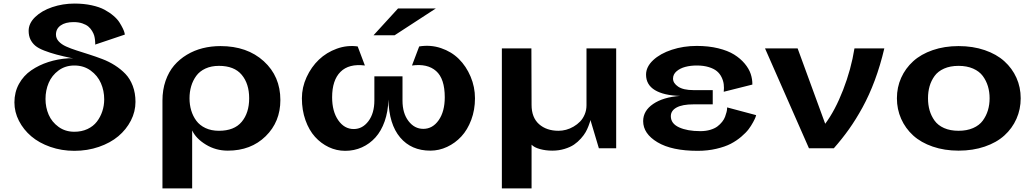

<svg xmlns="http://www.w3.org/2000/svg" viewBox="-20 -824 5752 1067"><path d="M508.8 -576.2Q509.3 -578.6 509.3 -583.3Q509.3 -587.9 508.1 -600.8Q506.8 -613.8 503.7 -625.5Q500.5 -637.2 491.9 -651.6Q483.4 -666 470.9 -676.5Q458.5 -687 437.5 -694.1Q416.5 -701.2 389.2 -701.2Q343.3 -701.2 317.1 -682.6Q291 -664.1 291 -631.8Q291 -610.8 306.2 -594.2Q321.3 -577.6 346.9 -565.9Q372.6 -554.2 405.5 -543.7Q438.5 -533.2 475.1 -521.5Q511.7 -509.8 548.6 -495.8Q585.4 -481.9 618.4 -460.9Q651.4 -439.9 677 -413.3Q702.6 -386.7 717.8 -346.7Q732.9 -306.6 732.9 -257.8Q732.9 -203.6 707.3 -153.8Q681.6 -104 637.5 -66.9Q593.3 -29.8 529.5 -7.8Q465.8 14.2 393.1 14.2Q322.3 14.2 259.5 -7.8Q196.8 -29.8 153.6 -66.7Q110.4 -103.5 85.2 -152.6Q60.1 -201.7 60.1 -254.9Q60.1 -311.5 85.4 -357.7Q110.8 -403.8 153.6 -433.1Q196.3 -462.4 248.5 -479.2Q300.8 -496.1 358.9 -500Q368.7 -501 387.2 -499Q329.6 -511.2 293.9 -520.8Q258.3 -530.3 225.6 -543Q192.9 -555.7 175.8 -570.3Q158.7 -585 148.9 -605.2Q139.2 -625.5 139.2 -652.8Q139.2 -694.3 175.5 -729.5Q211.9 -764.6 270.5 -784.4Q329.1 -804.2 394 -804.2Q445.8 -804.2 489.3 -794.7Q532.7 -785.2 560.8 -770Q588.9 -754.9 610.6 -736.3Q632.3 -717.8 643.8 -699.5Q655.3 -681.2 662.6 -666Q669.9 -650.9 671.9 -641.6L673.8 -631.8ZM393.1 -460Q342.8 -460 305.4 -432.4Q268.1 -404.8 250.5 -363.3Q232.9 -321.8 232.9 -273.9Q232.9 -227.1 250.5 -186.5Q268.1 -146 305.4 -118.9Q342.8 -91.8 393.1 -91.8Q433.6 -91.8 466.1 -106.9Q498.5 -122.1 518.3 -147.9Q538.1 -173.8 548.6 -205.6Q559.1 -237.3 559.1 -272Q559.1 -319.8 540.8 -361.8Q522.5 -403.8 483.9 -431.9Q445.3 -460 393.1 -460Z M1047.9 -99.1V223.1H882.8V-265.1Q882.8 -324.7 900.1 -374.8Q917.5 -424.8 947.5 -460Q977.5 -495.1 1018.6 -519.8Q1059.6 -544.4 1106.7 -556.2Q1153.8 -567.9 1205.1 -567.9Q1353.5 -567.9 1445.8 -483.9Q1538.1 -399.9 1538.1 -268.1Q1538.1 -147 1456.3 -66.9Q1374.5 13.2 1246.1 13.2Q1179.2 13.2 1124.3 -20.3Q1069.3 -53.7 1047.9 -99.1ZM1196.8 -458Q1154.3 -458 1121.8 -443.1Q1089.4 -428.2 1070.6 -402.3Q1051.8 -376.5 1042.5 -345Q1033.2 -313.5 1033.2 -277.8Q1033.2 -242.2 1042.5 -210.7Q1051.8 -179.2 1070.8 -153.3Q1089.8 -127.4 1122.1 -112.3Q1154.3 -97.2 1196.8 -97.2Q1281.7 -97.2 1323.2 -147Q1364.7 -196.8 1364.7 -277.8Q1364.7 -358.9 1323.2 -408.4Q1281.7 -458 1196.8 -458Z M2191.9 -776.9H2401.9L2172.9 -627.9H2055.7ZM2216.8 -399.9V-265.1Q2216.8 -194.8 2250 -151.4Q2283.2 -107.9 2332.5 -107.9Q2384.3 -107.9 2418 -156.2Q2451.7 -204.6 2451.7 -283.2Q2451.7 -386.7 2403.6 -429.2Q2355.5 -471.7 2269.5 -460L2309.6 -565.9Q2372.6 -576.2 2430.7 -556.6Q2488.8 -537.1 2529.8 -496.6Q2570.8 -456.1 2595.2 -398.4Q2619.6 -340.8 2619.6 -277.8Q2619.6 -213.4 2598.9 -158Q2578.1 -102.5 2543.9 -65.7Q2509.8 -28.8 2464.8 -7.8Q2419.9 13.2 2371.6 13.2Q2265.6 13.2 2203.6 -60.3Q2141.6 -133.8 2138.7 -271Q2136.7 -204.1 2117.7 -149.9Q2098.6 -95.7 2066.4 -60.1Q2034.2 -24.4 1991.2 -5.1Q1948.2 14.2 1898.4 14.2Q1850.6 14.2 1807.1 -6.3Q1763.7 -26.9 1730.5 -63.7Q1697.3 -100.6 1677.5 -156.2Q1657.7 -211.9 1657.7 -277.8Q1657.7 -338.4 1683.8 -395.3Q1710 -452.1 1752.2 -492.4Q1794.4 -532.7 1851.8 -553.5Q1909.2 -574.2 1967.8 -565.9L2007.8 -460Q1918.9 -471.2 1872.3 -424.8Q1825.7 -378.4 1825.7 -283.2Q1825.7 -205.1 1859.6 -156Q1893.6 -106.9 1945.8 -106.9Q1994.6 -106.9 2027.6 -150.9Q2060.5 -194.8 2060.5 -266.1V-399.9Z M2769 223.1V-555.2H2933.1L2934.1 -241.2Q2934.1 -170.9 2975.6 -134Q3017.1 -97.2 3084 -97.2Q3104.5 -97.2 3125.7 -102.8Q3147 -108.4 3167.5 -120.4Q3188 -132.3 3203.9 -148.7Q3219.7 -165 3229.5 -188.5Q3239.3 -211.9 3239.3 -238.8V-555.2H3404.3V0H3308.1L3261.2 -157.2Q3260.7 -153.8 3259 -147.7Q3257.3 -141.6 3250.5 -123.8Q3243.7 -106 3234.6 -89.8Q3225.6 -73.7 3208.3 -54.2Q3190.9 -34.7 3170.2 -20.5Q3149.4 -6.3 3117.7 3.4Q3085.9 13.2 3049.3 13.2Q3012.7 13.2 2980.7 4.4Q2948.7 -4.4 2934.1 -20V223.1Z M4021 -227.1 4182.1 -184.1Q4181.2 -180.2 4178.7 -172.9Q4176.3 -165.5 4165.3 -145Q4154.3 -124.5 4140.1 -105.7Q4126 -86.9 4099.4 -64.2Q4072.8 -41.5 4040.8 -24.9Q4008.8 -8.3 3960.7 2.9Q3912.6 14.2 3856.9 14.2Q3713.4 14.2 3633.8 -33.4Q3554.2 -81.1 3554.2 -150.9Q3554.2 -208.5 3609.9 -246.3Q3665.5 -284.2 3759.3 -291Q3668.9 -293.5 3619.6 -323.2Q3570.3 -353 3570.3 -409.2Q3570.3 -452.6 3609.6 -489.5Q3648.9 -526.4 3713.6 -547.6Q3778.3 -568.8 3852.1 -568.8Q3917.5 -568.8 3971.2 -555.7Q4024.9 -542.5 4059.8 -520.8Q4094.7 -499 4118.4 -470.7Q4142.1 -442.4 4151.9 -413.1Q4161.6 -383.8 4161.1 -354L4002 -314Q4004.4 -335.9 4002 -355.7Q3999.5 -375.5 3990 -395Q3980.5 -414.6 3963.9 -428.5Q3947.3 -442.4 3918.5 -451.2Q3889.6 -460 3852.1 -460Q3817.9 -460 3788.8 -452.4Q3759.8 -444.8 3740 -428Q3720.2 -411.1 3720.2 -387.2Q3720.2 -361.8 3748.8 -342.5Q3777.3 -323.2 3834 -323.2H3940.9V-244.1H3834Q3772 -244.1 3740 -226.6Q3708 -209 3708 -178.2Q3708 -137.2 3753.9 -116.2Q3799.8 -95.2 3872.1 -95.2Q3902.3 -95.2 3927 -102.5Q3951.7 -109.9 3966.8 -121.3Q3981.9 -132.8 3993.2 -147Q4004.4 -161.1 4009.5 -175.3Q4014.6 -189.5 4017.6 -200.9Q4020.5 -212.4 4020.5 -219.7Z M4728.5 -555.2H4894.5Q4872.1 -460 4841.3 -377.4Q4810.5 -294.9 4773.4 -227.3Q4736.3 -159.7 4698.2 -106.2Q4660.2 -52.7 4613.8 0H4475.6L4231.4 -555.2H4412.6L4565.9 -136.2Q4621.1 -210 4665.5 -324.5Q4710 -439 4728.5 -555.2Z M5307.1 -567.9Q5386.7 -567.9 5452.4 -545.4Q5518.1 -522.9 5561.5 -483.6Q5605 -444.3 5628.7 -391.6Q5652.3 -338.9 5652.3 -277.8Q5652.3 -216.8 5628.7 -163.6Q5605 -110.4 5561.5 -71Q5518.1 -31.7 5452.4 -9.3Q5386.7 13.2 5307.1 13.2Q5228.5 13.2 5163.3 -9.3Q5098.1 -31.7 5054.9 -71Q5011.7 -110.4 4988 -163.6Q4964.4 -216.8 4964.4 -277.8Q4964.4 -338.9 4988 -391.6Q5011.7 -444.3 5054.9 -483.6Q5098.1 -522.9 5163.3 -545.4Q5228.5 -567.9 5307.1 -567.9ZM5307.1 -97.2Q5353 -97.2 5387.7 -112.3Q5422.4 -127.4 5441.7 -153.8Q5460.9 -180.2 5470.2 -211.2Q5479.5 -242.2 5479.5 -277.8Q5479.5 -313.5 5470.2 -344.5Q5460.9 -375.5 5441.7 -401.6Q5422.4 -427.7 5387.7 -442.9Q5353 -458 5307.1 -458Q5260.7 -458 5226.6 -442.9Q5192.4 -427.7 5173.6 -401.6Q5154.8 -375.5 5146 -344.7Q5137.2 -314 5137.2 -277.8Q5137.2 -241.7 5146 -210.9Q5154.8 -180.2 5173.6 -153.8Q5192.4 -127.4 5226.6 -112.3Q5260.7 -97.2 5307.1 -97.2Z"/></svg>

Font: Sporting Grotesque
Style: Bold
Weight: 700
Designer: Lucas LE BIHAN
Foundry: Lucas LE BIHAN
Version: Version 2.002;PS 2.2;hotconv 1.0.88;makeotf.lib2.5.647800